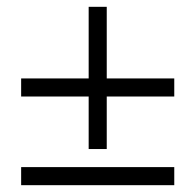

<svg xmlns="http://www.w3.org/2000/svg" viewBox="-20 -720 573 563"><path d="M42 -230H491V-177H42ZM42 -490H240V-700H293V-490H491V-437H293V-283H240V-437H42Z"/></svg>

Font: PTSerif
Style: Regular
Weight: 400
Designer: A.Korolkova, O.Umpeleva, V.Yefimov
Foundry: ParaType Ltd
Version: Version 1.000W OFL; ttfautohint (v1.2) -l 8 -r 50 -G 200 -x 